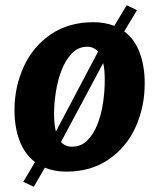

<svg xmlns="http://www.w3.org/2000/svg" viewBox="-20 -649 610 735"><path d="M109.5 66 69 47 114 -28.5Q74.5 -59 55 -110.2Q35.5 -161.5 35.5 -227.5Q35.5 -317.5 71.5 -395Q107 -472 175.2 -518Q243.5 -564 336.5 -564Q382 -564 417.5 -550L465 -629L504.5 -610L455.5 -529Q495 -499.5 514.5 -448Q534 -396.5 534 -329.5Q534 -240 499 -162Q463.5 -85 395.8 -38.5Q328 8 234.5 8Q188.5 8 151.5 -7ZM187 -214Q187 -173 194 -145.5L355.5 -451.5Q339.5 -470 313.5 -470Q280 -470 255.8 -445.2Q231.5 -420.5 216.2 -381.5Q201 -342.5 194 -298Q187 -253.5 187 -214ZM255.5 -87.5Q289.5 -87.5 313.5 -110.8Q337.5 -134 352.5 -171.8Q367.5 -209.5 374.2 -253.8Q381 -298 381 -340Q381 -359 379.8 -376Q378.5 -393 375 -407.5L213.5 -105.5Q229.5 -87.5 255.5 -87.5Z"/></svg>

Font: Merriweather Sans Italic
Style: Bold
Weight: 700
Italic angle: -7.5°
Designer: Eben Sorkin
Foundry: Eben Sorkin
Version: Version 1.008; ttfautohint (v1.7.19-72a1) -l 8 -r 50 -G 200 